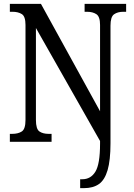

<svg xmlns="http://www.w3.org/2000/svg" viewBox="-20 -734 695 994"><path d="M395 240V194H406Q450 194 474 154.5Q498 115 498 10V-4L166 -589V-113Q166 -66 184 -53.5Q202 -41 232 -41H247V0H31V-41H43Q74 -41 93 -53.5Q112 -66 112 -113V-605Q112 -649 93 -661Q74 -673 45 -673H31V-714H192L498 -158V-605Q498 -648 479 -660.5Q460 -673 431 -673H418V-714H633V-673H618Q589 -673 570.5 -660Q552 -647 552 -601V8Q552 96 537 147Q522 198 492 219Q462 240 415 240Z"/></svg>

Font: Noto Serif Armenian Condensed
Style: Regular
Weight: 400
Width: 3
Designer: Monotype Design Team
Foundry: Monotype Imaging Inc.
Version: Version 2.008; ttfautohint (v1.8.4.7-5d5b)